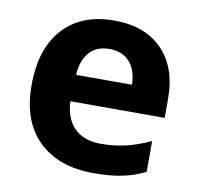

<svg xmlns="http://www.w3.org/2000/svg" viewBox="-68 -626 727 706"><g transform="rotate(10 295.5 -273.0)"><path d="M304.2 -450.2Q256.8 -450.2 230 -420.2Q203.1 -390.1 199.2 -335H408.2Q407.2 -390.1 379.4 -420.2Q351.6 -450.2 304.2 -450.2ZM325.2 9.8Q193.4 9.8 119.1 -63Q44.9 -135.7 44.9 -269Q44.9 -406.2 113.5 -481.2Q182.1 -556.2 303.2 -556.2Q418.9 -556.2 483.4 -490.2Q547.9 -424.3 547.9 -308.1V-235.8H195.8Q198.2 -172.4 233.4 -136.7Q268.6 -101.1 332 -101.1Q381.3 -101.1 425.3 -111.3Q469.2 -121.6 517.1 -144V-28.8Q478 -9.3 433.6 0.2Q389.2 9.8 325.2 9.8Z"/></g></svg>

Font: Zoram GWebM
Style: Bold
Weight: 700
Foundry: Ascender Corporation
Version: Version 1.000